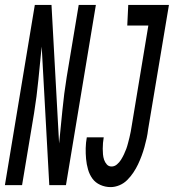

<svg xmlns="http://www.w3.org/2000/svg" viewBox="-60 -755 709 783"><path d="M391 8Q369 8 349 -1Q329 -10 317 -26.5Q305 -43 299 -64Q293 -85 291 -107Q289 -129 289.5 -151Q290 -173 294 -195H363Q361 -184 360 -172Q359 -160 359 -148.5Q359 -137 360 -125.5Q361 -114 364.5 -103.5Q368 -93 375.5 -84.5Q383 -76 395 -76Q407 -76 417 -84.5Q427 -93 433.5 -103.5Q440 -114 445.5 -125.5Q451 -137 455 -148Q459 -159 462 -171Q465 -183 468 -194.5Q471 -206 473 -217.5Q475 -229 477 -241L545 -651H459L463 -735H629L544 -227Q542 -209 538 -191Q534 -173 529 -155Q524 -137 517.5 -119.5Q511 -102 503 -85Q495 -68 484 -51.5Q473 -35 459 -21Q445 -7 427 0.5Q409 8 391 8ZM-40 0 82 -735H150L181 -170Q188 -238 194.5 -305.5Q201 -373 212 -441L261 -735H331L209 0H141L110 -565Q103 -497 96.5 -429.5Q90 -362 79 -294L30 0Z"/></svg>

Font: Iosevka SS04 Md Ex Obl
Style: Regular
Weight: 500
Width: 7
Italic angle: -9°
Monospace: yes
Designer: Belleve Invis
Foundry: Belleve Invis
Version: Version 19.0.0; ttfautohint (v1.8.4)